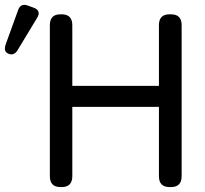

<svg xmlns="http://www.w3.org/2000/svg" viewBox="-125 -758 832 778"><path d="M120 0Q77 0 77 -44V-656Q77 -700 120 -700H125Q168 -700 168 -656V-410H519V-656Q519 -700 562 -700H568Q611 -700 611 -656V-44Q611 0 568 0H562Q519 0 519 -44V-325H168V-44Q168 0 125 0ZM-53 -556Q-68 -531 -90 -540Q-112 -548 -102 -578L-52 -716Q-42 -747 -11 -735L11 -727Q28 -721 31 -710Q34 -699 25 -685Z"/></svg>

Font: Zen Maru Gothic Medium
Style: Regular
Weight: 500
Designer: Yoshimichi Ohira
Foundry: Positype
Version: Version 1.001